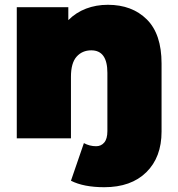

<svg xmlns="http://www.w3.org/2000/svg" viewBox="-20 -577 742 801"><path d="M654 -312V-28Q654 79 590.5 141.5Q527 204 415 204Q329 204 276 177L330 20Q354 33 381 33Q402 33 415 17.5Q428 2 428 -30V-273Q428 -367 361 -367Q323 -367 299.5 -340.5Q276 -314 276 -257V0H50V-547H265V-493Q297 -525 339 -541Q381 -557 430 -557Q531 -557 592.5 -496Q654 -435 654 -312Z"/></svg>

Font: Montserrat Alternates Black
Style: Regular
Weight: 900
Designer: Julieta Ulanovsky
Foundry: Julieta Ulanovsky
Version: Version 7.200